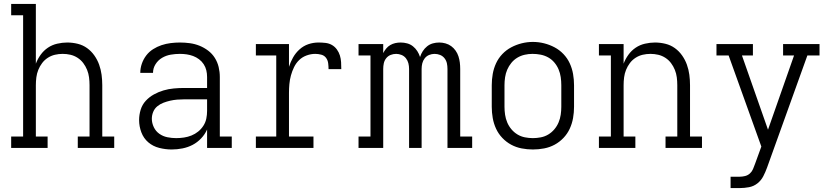

<svg xmlns="http://www.w3.org/2000/svg" viewBox="-20 -755 4240 980"><path d="M37 0V-58H98V-677H37V-735H163V-430Q172 -454 187.5 -475.5Q203 -497 224.5 -511.5Q246 -526 272 -532Q298 -538 323 -538Q350 -538 376.5 -531.5Q403 -525 424.5 -509.5Q446 -494 461.5 -472Q477 -450 486 -425Q495 -400 498.5 -373.5Q502 -347 502 -320V-58H563V0H377V-58H437V-320Q437 -340 434.5 -360Q432 -380 424.5 -398.5Q417 -417 405 -433Q393 -449 376 -460Q359 -471 339.5 -475.5Q320 -480 300 -480Q280 -480 260.5 -475.5Q241 -471 224 -460Q207 -449 195 -433Q183 -417 175.5 -398.5Q168 -380 165.5 -360Q163 -340 163 -320V-58H223V0Z M856 8Q825 8 793 0Q761 -8 737 -28.5Q713 -49 701.5 -79.5Q690 -110 690 -142Q690 -169 698 -195Q706 -221 724 -240.5Q742 -260 765.5 -273Q789 -286 814.5 -293.5Q840 -301 867 -303.5Q894 -306 920 -306H1037V-362Q1037 -380 1033 -396.5Q1029 -413 1019.5 -427.5Q1010 -442 996 -452.5Q982 -463 966 -469Q950 -475 933 -477.5Q916 -480 898 -480Q875 -480 851.5 -476Q828 -472 807.5 -460Q787 -448 774 -427.5Q761 -407 761 -383H696Q696 -407 704 -430Q712 -453 726.5 -472Q741 -491 761.5 -504Q782 -517 804.5 -524.5Q827 -532 851 -535Q875 -538 898 -538Q924 -538 949.5 -534.5Q975 -531 998.5 -521.5Q1022 -512 1042.5 -496.5Q1063 -481 1076.5 -459.5Q1090 -438 1096 -413Q1102 -388 1102 -362V-58H1163V0H1037V-94Q1026 -69 1006.5 -48.5Q987 -28 963 -15.5Q939 -3 911.5 2.5Q884 8 856 8ZM879 -50Q899 -50 919 -53Q939 -56 957.5 -63.5Q976 -71 991.5 -83.5Q1007 -96 1018 -113Q1029 -130 1033 -149.5Q1037 -169 1037 -189V-248H920Q902 -248 884 -246.5Q866 -245 848.5 -241Q831 -237 814 -230.5Q797 -224 783 -212.5Q769 -201 762 -184Q755 -167 755 -149Q755 -127 765 -106Q775 -85 793.5 -72Q812 -59 834.5 -54.5Q857 -50 879 -50Z M1286 0V-58H1390V-472H1286V-530H1455V-414Q1463 -439 1476 -462Q1489 -485 1509 -503Q1529 -521 1554 -529.5Q1579 -538 1606 -538Q1623 -538 1641 -536Q1659 -534 1674 -525.5Q1689 -517 1699.5 -502.5Q1710 -488 1715 -471.5Q1720 -455 1721 -437.5Q1722 -420 1722 -402H1657Q1657 -417 1655 -432.5Q1653 -448 1644 -460Q1635 -472 1619.5 -476Q1604 -480 1589 -480Q1567 -480 1545 -472Q1523 -464 1507 -448.5Q1491 -433 1481 -412.5Q1471 -392 1465 -370Q1459 -348 1457 -325.5Q1455 -303 1455 -281V-58H1580V0Z M1810 0V-58H1871V-472H1810V-530H1936V-484Q1942 -496 1951 -507Q1960 -518 1972 -525Q1984 -532 1997.5 -535Q2011 -538 2025 -538Q2042 -538 2058.5 -533.5Q2075 -529 2088 -518.5Q2101 -508 2110 -494Q2119 -480 2124 -464Q2129 -480 2138 -494Q2147 -508 2160 -518.5Q2173 -529 2189 -533.5Q2205 -538 2222 -538Q2238 -538 2254 -533.5Q2270 -529 2283 -519.5Q2296 -510 2305.5 -496.5Q2315 -483 2320 -467.5Q2325 -452 2327 -436Q2329 -420 2329 -403V-58H2390V0H2264V-403Q2264 -418 2261 -432Q2258 -446 2249 -457.5Q2240 -469 2226.5 -474.5Q2213 -480 2198 -480Q2184 -480 2170.5 -474.5Q2157 -469 2148 -457.5Q2139 -446 2135.5 -432Q2132 -418 2132 -403V0H2068V-403Q2068 -418 2064.5 -432Q2061 -446 2052 -457.5Q2043 -469 2029.5 -474.5Q2016 -480 2002 -480Q1987 -480 1973.5 -474.5Q1960 -469 1951 -457.5Q1942 -446 1939 -432Q1936 -418 1936 -403V0Z M2700 8Q2671 8 2642.5 2.5Q2614 -3 2589 -16.5Q2564 -30 2544 -51Q2524 -72 2512 -98Q2500 -124 2495 -152.5Q2490 -181 2490 -210V-320Q2490 -349 2495 -377.5Q2500 -406 2512 -432Q2524 -458 2544 -479Q2564 -500 2589.5 -513.5Q2615 -527 2643 -534Q2671 -541 2700 -541Q2729 -541 2757 -534Q2785 -527 2810.5 -513.5Q2836 -500 2856 -479Q2876 -458 2888 -432Q2900 -406 2905 -377.5Q2910 -349 2910 -320V-210Q2910 -181 2905 -152.5Q2900 -124 2888 -98Q2876 -72 2856 -51Q2836 -30 2811 -16.5Q2786 -3 2757.5 2.5Q2729 8 2700 8ZM2700 -50Q2720 -50 2740.5 -54Q2761 -58 2778.5 -68.5Q2796 -79 2809.5 -95Q2823 -111 2831 -130Q2839 -149 2842 -169.5Q2845 -190 2845 -210V-320Q2845 -341 2842 -361.5Q2839 -382 2831 -401Q2823 -420 2809.5 -436Q2796 -452 2778 -462Q2760 -472 2739.5 -476Q2719 -480 2698 -480Q2678 -480 2658 -475.5Q2638 -471 2620.5 -460.5Q2603 -450 2590 -434Q2577 -418 2569 -399.5Q2561 -381 2558 -360.5Q2555 -340 2555 -320V-210Q2555 -190 2558 -169.5Q2561 -149 2569 -130Q2577 -111 2590.5 -95Q2604 -79 2621.5 -68.5Q2639 -58 2659.5 -54Q2680 -50 2700 -50Z M3037 0V-58H3098V-472H3037V-530H3163V-430Q3172 -454 3187.5 -475.5Q3203 -497 3224.5 -511.5Q3246 -526 3272 -532Q3298 -538 3323 -538Q3350 -538 3376.5 -531.5Q3403 -525 3424.5 -509.5Q3446 -494 3461.5 -472Q3477 -450 3486 -425Q3495 -400 3498.5 -373.5Q3502 -347 3502 -320V-58H3563V0H3377V-58H3437V-320Q3437 -340 3434.5 -360Q3432 -380 3424.5 -398.5Q3417 -417 3405 -433Q3393 -449 3376 -460Q3359 -471 3339.5 -475.5Q3320 -480 3300 -480Q3280 -480 3260.5 -475.5Q3241 -471 3224 -460Q3207 -449 3195 -433Q3183 -417 3175.5 -398.5Q3168 -380 3165.5 -360Q3163 -340 3163 -320V-58H3223V0Z M3709 205V147H3755Q3769 147 3783 143.5Q3797 140 3807.5 130.5Q3818 121 3823.5 108Q3829 95 3834 81L3866 -7L3699 -472H3637V-530H3823V-472H3767L3900 -93L4033 -472H3977V-530H4163V-472H4101L3895 101Q3887 123 3876 144.5Q3865 166 3846 181Q3827 196 3803 200.5Q3779 205 3755 205Z"/></svg>

Font: Iosevka Slab Light Extended
Style: Regular
Weight: 300
Width: 7
Monospace: yes
Designer: Belleve Invis
Foundry: Belleve Invis
Version: Version 11.1.0; ttfautohint (v1.8.3)